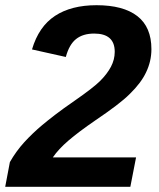

<svg xmlns="http://www.w3.org/2000/svg" viewBox="-36 -718 612 738"><path d="M-16 0 2 -95Q26 -137 57 -171Q88 -205 126 -237Q145 -253 175.5 -276.5Q206 -300 251 -331Q287 -356 311.5 -375Q336 -394 349 -407Q376 -434 390.5 -461.5Q405 -489 405 -519Q405 -589 326 -589Q283 -589 256.5 -568Q230 -547 217 -499L87 -528Q113 -616 175.5 -657Q238 -698 335 -698Q438 -698 492 -656Q546 -614 546 -529Q546 -482 525 -439Q506 -399 463 -357Q443 -337 409.5 -311.5Q376 -286 330 -255Q266 -211 227.5 -178Q189 -145 167 -113H487L465 0Z"/></svg>

Font: Libra Sans Modern
Style: Bold Italic
Weight: 700
Italic angle: -12°
Foundry: Stefan Peev, Context Ltd
Version: Version 1.000